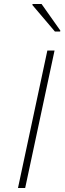

<svg xmlns="http://www.w3.org/2000/svg" viewBox="-20 -941 324 961"><path d="M70 0 217 -688H253L106 0ZM255 -783 142 -916 143 -921H188L282 -788L281 -783Z"/></svg>

Font: Saira SemiExpanded Thin
Style: Italic
Weight: 250
Width: 6
Italic angle: -12°
Designer: Hector Gatti with collaboration of the Omnibus-Type team
Foundry: Omnibus-Type
Version: Version 1.101